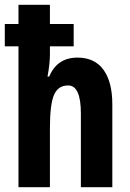

<svg xmlns="http://www.w3.org/2000/svg" viewBox="-22 -780 543 800"><path d="M186 -760V-680H285V-587H186V-552Q186 -534 183.5 -511Q181 -488 176 -461H183Q216 -540 301 -540Q372 -540 409 -489.5Q446 -439 446 -345V0H315V-307Q315 -424 262 -424Q220 -424 203 -384.5Q186 -345 186 -246V0H55V-587H-2V-680H55V-760Z"/></svg>

Font: Noto Sans Arabic ExtCond
Style: Bold
Weight: 700
Width: 2
Designer: Monotype Design Team, Nadine Chahine, Nizar Qandah and Khaled Hosny
Foundry: Monotype Imaging Inc.
Version: Version 2.012; ttfautohint (v1.8.4.7-5d5b)